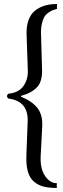

<svg xmlns="http://www.w3.org/2000/svg" viewBox="-20 -727 317 959"><path d="M185.1 -551.8 189.9 -384.8Q192.9 -322.8 166.7 -293.2Q140.6 -263.7 85 -248V-244.1Q140.1 -221.7 167 -187.5Q193.8 -153.3 190.9 -95.2L183.1 54.2Q180.2 114.3 204.6 151.1Q229 188 264.2 188Q262.2 203.1 264.2 211.9Q224.1 211.9 196.5 204.6Q168.9 197.3 148.4 179.2Q127.9 161.1 118.9 128.9Q109.9 96.7 111.8 48.8L118.2 -121.1Q121.6 -222.7 21 -234.9Q8.8 -247.1 21 -258.8Q72.3 -263.7 95.7 -295.4Q119.1 -327.1 119.1 -370.1L112.8 -554.2Q111.3 -595.2 122.1 -625.5Q132.8 -655.8 154.1 -673.1Q175.3 -690.4 202.6 -698.7Q230 -707 265.1 -707Q263.2 -695.8 265.1 -683.1Q250.5 -678.7 241.2 -675Q231.9 -671.4 219.2 -661.9Q206.5 -652.3 199.7 -639.4Q192.9 -626.5 188.2 -604Q183.6 -581.5 185.1 -551.8Z"/></svg>

Font: Linear Smooth
Style: Regular
Weight: 400
Designer: Philipp H. Poll, Flanker
Foundry: Philipp H. Poll, reworked by Flanker
Version: Version 1.061 | FøM Fix